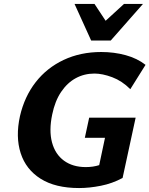

<svg xmlns="http://www.w3.org/2000/svg" viewBox="-20 -936 756 971"><path d="M380 15Q260 15 185.5 -32Q111 -79 84.5 -161.5Q58 -244 81 -349Q104 -448 160.5 -520.5Q217 -593 302 -633Q387 -673 492 -673Q557 -673 615.5 -657Q674 -641 716 -608L639 -485Q597 -527 547.5 -545.5Q498 -564 458 -564Q406 -564 363 -540.5Q320 -517 289 -471Q258 -425 244 -357Q227 -276 243 -216Q259 -156 303.5 -123.5Q348 -91 414 -91Q451 -91 482 -101Q513 -111 543 -130L473 -60L511 -239H409L431 -341H666L600 -36Q548 -8 490 3.5Q432 15 380 15ZM441 -731 487 -806 607 -916H703L540 -731ZM441 -731 357 -916H458L530 -807L540 -731Z"/></svg>

Font: Ysabeau Office ExtraBold
Style: Italic
Weight: 800
Italic angle: -12°
Designer: Christian Thalmann (Catharsis Fonts)
Version: Version 2.001;gftools[0.9.30]; featfreeze: tnum,lnum,ss02